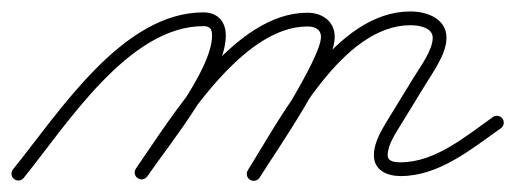

<svg xmlns="http://www.w3.org/2000/svg" viewBox="-26 -291 899 335"><path d="M-1.5 21.3C3.6 25.5 11.2 24.7 15.3 19.5C90.9 -73.9 198.6 -245.4 328.9 -245.4C340.4 -245.4 344 -240.3 344 -229.1C344 -167.9 249.3 -52 211.1 3.2C207.4 8.6 208.7 16.1 214.2 19.9C219.6 23.6 227.1 22.3 230.9 16.8C230.9 16.8 230.9 16.8 230.9 16.8C272.7 -43.5 368 -159.6 368 -229.1C368 -253.4 353.7 -269.4 328.9 -269.4C187.6 -269.4 78 -96 -3.3 4.5C-7.5 9.6 -6.7 17.2 -1.5 21.3ZM230.9 16.8C230.9 16.8 230.9 16.8 230.9 16.8C290.3 -68.9 395.1 -244.8 510.3 -244.8C522.6 -244.8 534 -240.5 534 -226.5C534 -188.3 429 -29.6 406.7 6C403.2 11.6 404.9 19 410.6 22.5C416.2 26 423.6 24.3 427.1 18.7C427.1 18.7 427.1 18.7 427.1 18.7C455.9 -27.5 558 -173 558 -226.5C558 -254.1 536 -268.8 510.3 -268.8C383.1 -268.8 276.3 -90.9 211.1 3.2C207.4 8.6 208.7 16.1 214.2 19.9C219.6 23.6 227.1 22.3 230.9 16.8ZM426.8 18.9C426.8 18.9 426.8 18.9 426.8 18.9C482.2 -69.7 571.8 -247 690.2 -247C703.9 -247 729 -243.5 729 -225C729 -203.1 706.5 -173.5 695.8 -155.8C695.8 -155.8 695.8 -155.8 695.8 -155.8C695.8 -155.8 695.8 -155.8 695.8 -155.8C681.8 -133 667.8 -110.1 653.8 -87.3C653.8 -87.3 653.7 -87.2 653.7 -87.2C653.7 -87.2 653.7 -87.1 653.7 -87.1C641.6 -66.8 626.4 -44.5 626.4 -20C626.4 6.7 650 16.2 673.1 16.2C739.9 16.2 796 -30.6 847.9 -67.2C853.3 -71 854.6 -78.5 850.8 -83.9C847 -89.3 839.5 -90.6 834.1 -86.8C787.1 -53.7 733.6 -7.8 673.1 -7.8C664.4 -7.8 650.4 -8.5 650.4 -20C650.4 -39.1 665 -59.2 674.3 -74.9C674.3 -74.9 674.3 -74.9 674.3 -74.8C674.3 -74.8 674.2 -74.7 674.2 -74.7C688.2 -97.6 702.2 -120.4 716.2 -143.3C716.2 -143.3 716.2 -143.3 716.2 -143.3C716.2 -143.3 716.2 -143.3 716.2 -143.3C730.1 -166.1 753 -197.1 753 -225C753 -258.8 718.6 -271 690.2 -271C558.9 -271 467.5 -91.5 406.4 6.1C402.9 11.8 404.6 19.2 410.2 22.7C415.8 26.2 423.3 24.5 426.8 18.9Z"/></svg>

Font: FRB American Cursive Guidelines Arrows Light
Style: Italic
Weight: 300
Italic angle: -25°
Version: Version 2.0;Modular Font Editor K font №1